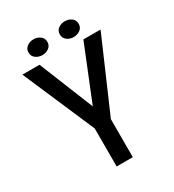

<svg xmlns="http://www.w3.org/2000/svg" viewBox="-208 -1001 1013 1118"><g transform="rotate(-30 298.0 -442.0)"><path d="M560.5 -737.5 351.5 -255.5V0H243V-255.5L35 -737.5H150L297.5 -372.5L445 -737.5ZM193.5 -777.5Q168 -777.5 149 -791.8Q130 -806 130 -830.5Q130 -855.5 149 -869.5Q168 -883.5 193.5 -883.5Q218.5 -883.5 237.5 -869.5Q256.5 -855.5 256.5 -830.5Q256.5 -805.5 237.5 -791.5Q218.5 -777.5 193.5 -777.5ZM403.5 -777.5Q378 -777.5 359.2 -791.8Q340.5 -806 340.5 -830.5Q340.5 -855.5 359.2 -869.5Q378 -883.5 403.5 -883.5Q429 -883.5 448 -869.5Q467 -855.5 467 -830.5Q467 -805.5 448 -791.5Q429 -777.5 403.5 -777.5Z"/></g></svg>

Font: Epilogue Medium
Style: Regular
Weight: 500
Designer: Tyler Finck
Foundry: Etcetera Type Co
Version: Version 2.111; ttfautohint (v1.8.3)